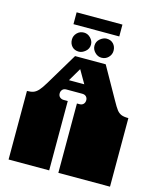

<svg xmlns="http://www.w3.org/2000/svg" viewBox="-139 -1075 978 1174"><g transform="rotate(15 350.0 -488.5)"><path d="M29 -171V-172Q29 -185 29 -191Q29 -197 29 -209V-260Q29 -269 29 -273.5Q29 -278 29 -282.5Q29 -287 29 -296V-297Q29 -310 29 -316Q29 -322 29 -334V-434Q54 -434 70 -440Q86 -446 101 -462.5Q116 -479 137 -514L258 -716H452L564 -517Q585 -479 597 -463.5Q609 -448 625 -441Q641 -434 671 -434V0H344V-135Q344 -144 344 -148.5Q344 -153 344 -157.5Q344 -162 344 -171V-172Q344 -185 344 -191Q344 -197 344 -209V-260Q344 -269 344 -273.5Q344 -278 344 -282.5Q344 -287 344 -296V-297Q344 -310 344 -316Q344 -322 344 -334V-439H360Q376 -439 385 -448.5Q394 -458 394 -473Q394 -487 385 -496Q376 -505 360 -505H260Q243 -505 234.5 -495Q226 -485 226 -472Q226 -456 236 -447.5Q246 -439 260 -439H286V0H29V-135Q29 -144 29 -148.5Q29 -153 29 -157.5Q29 -162 29 -171ZM357 -564 309 -647 260 -564ZM356 -808Q356 -835 376.5 -852Q397 -869 417 -869Q445 -869 461 -851.5Q477 -834 477 -808Q477 -784 459.5 -766Q442 -748 416 -748Q392 -748 374 -766.5Q356 -785 356 -808ZM213 -809Q213 -833 230.5 -851Q248 -869 274 -869Q298 -869 316 -850.5Q334 -832 334 -809Q334 -782 313.5 -765Q293 -748 273 -748Q245 -748 229 -765.5Q213 -783 213 -809ZM198 -977H488V-902H198Z"/></g></svg>

Font: Danfo
Style: Regular
Weight: 400
Version: Version 1.000;Glyphs 3.2 (3236)